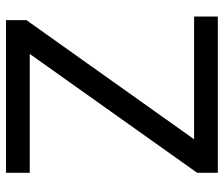

<svg xmlns="http://www.w3.org/2000/svg" viewBox="-73 -672 745 639"><g transform="rotate(-90 299.5 -352.5)"><path d="M44 0V-69L463 -659V-626H44V-705H552V-637L132 -46V-79H564V0Z"/></g></svg>

Font: Mulish Medium
Style: Regular
Weight: 500
Designer: Vernon Adams
Foundry: Vernon Adams
Version: Version 3.603; ttfautohint (v1.8.3)